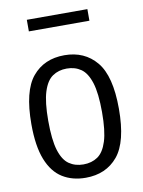

<svg xmlns="http://www.w3.org/2000/svg" viewBox="-84 -797 645 865"><g transform="rotate(-10 238.0 -364.5)"><path d="M238 9.5Q177 9.5 132 -18.5Q87 -46.5 62.5 -108.2Q38 -170 38 -270.5Q38 -422 91.5 -486.5Q145 -551 238 -551Q330 -551 384.2 -486Q438.5 -421 438.5 -271Q438.5 -119.5 384.8 -55Q331 9.5 238 9.5ZM238 -51.5Q276 -51.5 303.5 -70.2Q331 -89 346 -136.2Q361 -183.5 361 -269Q361 -356 345.8 -404Q330.5 -452 303 -471Q275.5 -490 238 -490Q200.5 -490 173 -471.2Q145.5 -452.5 130.5 -405.2Q115.5 -358 115.5 -272.5Q115.5 -185.5 130.2 -137.5Q145 -89.5 172.8 -70.5Q200.5 -51.5 238 -51.5ZM99.5 -684.5V-737.5H376.5V-684.5Z"/></g></svg>

Font: Encode Sans Condensed Condensed
Style: Regular
Weight: 400
Width: 3
Designer: Multiple Designers
Foundry: Impallari Type
Version: Version 3.000; ttfautohint (v1.8.3) -l 8 -r 50 -G 200 -x 14 